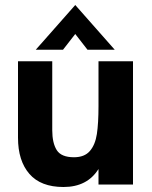

<svg xmlns="http://www.w3.org/2000/svg" viewBox="-20 -738 610 768"><path d="M52 -187V-493H189V-217Q189 -166 207 -137.5Q225 -109 276 -109Q318 -109 339.5 -134Q361 -159 367.5 -202Q374 -245 374 -314V-493H512V0H374V-62Q329 10 234 10Q143 10 97.5 -42.5Q52 -95 52 -187ZM281 -718 439 -539H330L281 -602L232 -539H123Z"/></svg>

Font: Hanken Grotesk ExtraBold
Style: Regular
Weight: 800
Designer: Alfredo Marco Pradil
Foundry: Hanken Design Co.
Version: Version 3.014